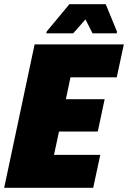

<svg xmlns="http://www.w3.org/2000/svg" viewBox="-28 -901 614 921"><path d="M-8 0 138 -688H566L532 -530H310L288 -425H474L441 -270H255L231 -158H453L419 0ZM194 -741 196 -750 305 -881H479L533 -750L532 -741H416L382 -808L323 -741Z"/></svg>

Font: Saira Semi Condensed Black
Style: Italic
Weight: 900
Width: 4
Italic angle: -12°
Designer: Hector Gatti with collaboration of the Omnibus-Type team
Foundry: Omnibus-Type
Version: Version 1.001; ttfautohint (v1.8)